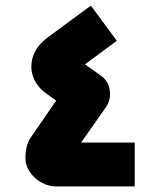

<svg xmlns="http://www.w3.org/2000/svg" viewBox="-20 -667 573 687"><path d="M462 0H179Q154 0 129 -13.5Q104 -27 87.5 -50.5Q71 -74 71 -102Q71 -147 89 -173.5Q107 -200 117 -214L181 -307L142 -335Q109 -360 97.5 -395.5Q86 -431 99 -467.5Q112 -504 148 -531L305 -647L398 -521L264 -422Q265 -427 265.5 -435.5Q266 -444 267 -449L340 -397Q367 -379 372.5 -345.5Q378 -312 360 -285L236 -108Q236 -111 233 -122Q230 -133 228 -144Q226 -155 225 -157H462Z"/></svg>

Font: Mada ExtraBold
Style: Regular
Weight: 800
Designer: Khaled Hosny
Version: Version 1.5